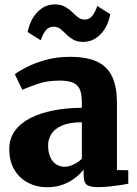

<svg xmlns="http://www.w3.org/2000/svg" viewBox="-20 -816 607 848"><path d="M187.5 11Q142 11 104 -8.8Q66 -28.5 43.5 -66.2Q21 -104 21 -157.5Q21 -203.5 45.2 -237.5Q69.5 -271.5 113.2 -294Q157 -316.5 215.2 -328Q273.5 -339.5 341.5 -340V-363Q341.5 -396.5 334 -417.8Q326.5 -439 305.2 -449.5Q284 -460 243.5 -460Q187 -460 144.8 -445Q102.5 -430 78.5 -419.5L45.5 -488Q58.5 -499 93 -517.2Q127.5 -535.5 177.8 -550.2Q228 -565 288.5 -565Q366.5 -565 411.8 -542.2Q457 -519.5 476.8 -474.5Q496.5 -429.5 496.5 -361.5V-65L546.5 -64V-4.5Q535 -2 512 1.5Q489 5 462.2 7.8Q435.5 10.5 414 10.5Q375.5 10.5 362.5 -0.5Q349.5 -11.5 349.5 -43V-67.5Q337.5 -51 314.8 -32.5Q292 -14 260 -1.5Q228 11 187.5 11ZM266 -79.5Q284 -79.5 305.5 -89.8Q327 -100 341.5 -115V-276Q287.5 -276 254.5 -261.8Q221.5 -247.5 207 -224.5Q192.5 -201.5 192.5 -174.5Q192.5 -144.5 201.5 -123.5Q210.5 -102.5 227 -91Q243.5 -79.5 266 -79.5ZM102 -674.5Q114 -731.5 146.5 -764Q179 -796.5 221.5 -796.5Q248.5 -796.5 266.5 -786.5Q284.5 -776.5 298 -763.2Q311.5 -750 324.2 -740Q337 -730 352.5 -729.5Q374 -729 387.5 -745.8Q401 -762.5 409.5 -789.5L467 -753.5Q456.5 -698 424 -664.5Q391.5 -631 347.5 -631Q321 -631 303.5 -641Q286 -651 273 -664.2Q260 -677.5 247.2 -687.8Q234.5 -698 217 -698Q195 -698 182 -681.8Q169 -665.5 160 -638Z"/></svg>

Font: Merriweather 28pt Black
Style: Regular
Weight: 900
Version: Version 2.100